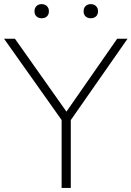

<svg xmlns="http://www.w3.org/2000/svg" viewBox="-30 -932 652 952"><path d="M602.5 -740 321 -336.5V0H275.5V-337L-10 -740H44L299.5 -378.5L551 -740ZM141 -876Q141 -892 150.8 -901.8Q160.5 -911.5 176.5 -911.5Q192.5 -911.5 202.5 -901.8Q212.5 -892 212.5 -876Q212.5 -860 202.8 -850.8Q193 -841.5 176.5 -841.5Q160.5 -841.5 150.8 -850.8Q141 -860 141 -876ZM384.5 -876Q384.5 -892 394.2 -901.8Q404 -911.5 420 -911.5Q436 -911.5 446 -901.8Q456 -892 456 -876Q456 -860 446.2 -850.8Q436.5 -841.5 420 -841.5Q404 -841.5 394.2 -850.8Q384.5 -860 384.5 -876Z"/></svg>

Font: Encode Sans Semi Expanded ExLight
Style: Regular
Weight: 275
Width: 6
Designer: Multiple Designers
Foundry: Impallari Type
Version: Version 2.000